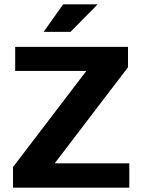

<svg xmlns="http://www.w3.org/2000/svg" viewBox="-20 -865 652 885"><path d="M271 -845H430L305 -718H181ZM40 -95 378 -538H50V-649H570V-555L232 -112H576V0H40Z"/></svg>

Font: Play
Style: Bold
Weight: 700
Designer: Jonas Hecksher (Cyrillic expansion: Cyreal)
Foundry: Jonas Hecksher, Playtype, e-types AS
Version: Version 2.101; ttfautohint (v1.5.65-e2d9)